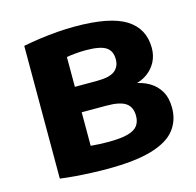

<svg xmlns="http://www.w3.org/2000/svg" viewBox="-93 -698 818 802"><g transform="rotate(-15 316.5 -297.0)"><path d="M274.5 7.5Q243.5 7.5 207.8 6Q172 4.5 137 1.8Q102 -1 73 -5V-579Q105 -585.5 143.8 -591Q182.5 -596.5 222 -599.5Q261.5 -602.5 297 -602.5Q450 -602.5 517.8 -559.5Q585.5 -516.5 585.5 -433Q585.5 -400.5 571.8 -373.8Q558 -347 533 -328.8Q508 -310.5 474.5 -304V-309.5Q511.5 -304 540.2 -287Q569 -270 585.8 -241Q602.5 -212 602.5 -169.5Q602.5 -114.5 571.2 -74.8Q540 -35 468.2 -13.8Q396.5 7.5 274.5 7.5ZM310.5 -100.5Q364 -100.5 394 -109Q424 -117.5 436.2 -134.2Q448.5 -151 448.5 -176Q448.5 -214 423.5 -231.5Q398.5 -249 339.5 -249H216V-359H326.5Q383.5 -359 405.8 -376.8Q428 -394.5 428 -426Q428 -462.5 403 -478.8Q378 -495 316 -495Q296 -495 274.5 -493.2Q253 -491.5 233 -488V-104Q254 -102 272.8 -101.2Q291.5 -100.5 310.5 -100.5Z"/></g></svg>

Font: Encode Sans SC SemiExpanded
Style: Bold
Weight: 700
Width: 6
Designer: Multiple Designers
Foundry: Impallari Type
Version: Version 3.002